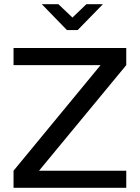

<svg xmlns="http://www.w3.org/2000/svg" viewBox="-20 -900 669 920"><path d="M585 -669.9V-587.9L167 -82H585V0H44.9V-82L461.9 -587.9H44.9V-669.9ZM180.2 -879.9H259.8L327.1 -815.9L394 -879.9H473.1L352.1 -755.9H300.8Z"/></svg>

Font: LT Wave Text
Style: Regular
Weight: 400
Designer: Daniel Lyons
Version: Version 2.5 (Glyphs App)